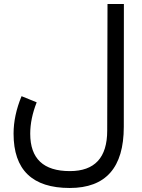

<svg xmlns="http://www.w3.org/2000/svg" viewBox="-20 -687 712 961"><path d="M163.6 -174.8Q131.3 -92.8 131.3 -17.6Q131.3 169.4 329.6 169.4Q516.6 169.4 516.6 -33.2L518.1 -667H600.1L599.6 -52.2Q599.6 253.9 329.1 253.9Q47.9 253.9 47.9 -18.1Q47.9 -108.9 87.9 -205.6Z"/></svg>

Font: Vazir WOL
Style: WOL
Weight: 400
Foundry: Based on Dejavu fonts, by Saber Rastikerdar
Version: Version 26.0.0